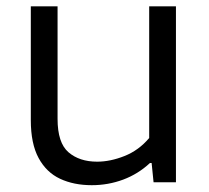

<svg xmlns="http://www.w3.org/2000/svg" viewBox="-20 -562 644 592"><path d="M263 9Q207.5 9 165.2 -10.8Q123 -30.5 99 -74.8Q75 -119 75 -191.5V-542.5H157.5V-195.5Q157.5 -121.5 191.2 -92.5Q225 -63.5 279.5 -63.5Q320 -63.5 364 -81Q408 -98.5 440 -136.5V-542.5H522.5V0H453.5L447.5 -59.5H442.5Q406 -25.5 359.8 -8.2Q313.5 9 263 9Z"/></svg>

Font: Encode Sans SmExp
Style: Regular
Weight: 400
Width: 6
Designer: Multiple Designers
Foundry: Impallari Type
Version: Version 3.002; ttfautohint (v1.8.3) -l 8 -r 50 -G 200 -x 14 